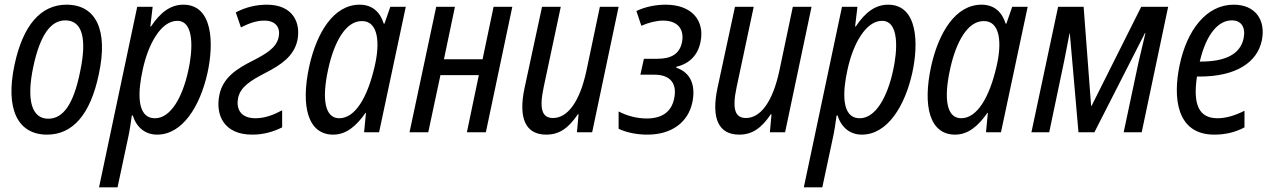

<svg xmlns="http://www.w3.org/2000/svg" viewBox="-20 -565 5416 820"><path d="M181 10C290 10 366 -75 402 -248C443 -437 390 -545 264 -545C155 -545 78 -458 42 -288C2 -100 55 10 181 10ZM186 -58C116 -58 92 -136 122 -279C151 -415 196 -478 259 -478C330 -478 353 -404 322 -258C294 -120 250 -58 186 -58Z M403 235H482L527 24C533 -2 539 -42 543 -72H547C563 -21 600 10 651 10C761 10 835 -114 866 -253C894 -379 890 -545 763 -545C710 -545 666 -514 625 -452H622L632 -536H566ZM642 -60C560 -60 570 -179 589 -265C612 -375 667 -476 737 -476C812 -476 803 -347 784 -263C760 -152 710 -60 642 -60Z M1057 10C1105 10 1147 -2 1185 -21V-94C1150 -75 1112 -60 1071 -60C1005 -60 988 -103 997 -147C1007 -192 1044 -218 1116 -255C1180 -288 1235 -325 1250 -392C1266 -469 1230 -545 1120 -545C1074 -545 1028 -534 987 -512L1009 -448C1039 -463 1072 -477 1108 -477C1162 -477 1178 -443 1170 -406C1160 -360 1116 -335 1058 -305C990 -271 932 -233 917 -160C899 -73 937 10 1057 10Z M1403 10C1459 10 1502 -27 1541 -83H1543L1535 0H1599L1713 -536H1647L1622 -464H1619C1603 -515 1569 -545 1516 -545C1405 -545 1333 -426 1301 -283C1263 -109 1296 10 1403 10ZM1429 -60C1370 -60 1352 -135 1382 -271C1407 -385 1456 -475 1525 -475C1597 -476 1604 -379 1579 -277C1549 -149 1497 -60 1429 -60Z M1729 0H1809L1861 -244H2025L1974 0H2055L2168 -536H2088L2041 -312H1876L1923 -536H1843Z M2313 10C2367 10 2407 -16 2448 -77H2451L2444 0H2509L2622 -536H2542L2485 -265C2456 -128 2403 -61 2342 -61C2295 -61 2282 -99 2302 -193L2375 -536H2295L2220 -188C2193 -59 2225 10 2313 10Z M2745 10C2849 10 2919 -43 2937 -128C2951 -197 2933 -254 2868 -276L2869 -280C2925 -293 2961 -330 2972 -387C2990 -476 2936 -545 2823 -545C2780 -545 2736 -536 2698 -518L2719 -455C2751 -469 2784 -477 2812 -477C2873 -477 2903 -442 2893 -386C2883 -335 2847 -314 2788 -314H2730L2715 -246H2775C2844 -246 2873 -207 2859 -143C2847 -87 2807 -59 2742 -59C2701 -59 2658 -70 2622 -89V-15C2656 1 2699 10 2745 10Z M3137 10C3191 10 3231 -16 3272 -77H3275L3268 0H3333L3446 -536H3366L3309 -265C3280 -128 3227 -61 3166 -61C3119 -61 3106 -99 3126 -193L3199 -536H3119L3044 -188C3017 -59 3049 10 3137 10Z M3413 235H3492L3537 24C3543 -2 3549 -42 3553 -72H3557C3573 -21 3610 10 3661 10C3771 10 3845 -114 3876 -253C3904 -379 3900 -545 3773 -545C3720 -545 3676 -514 3635 -452H3632L3642 -536H3576ZM3652 -60C3570 -60 3580 -179 3599 -265C3622 -375 3677 -476 3747 -476C3822 -476 3813 -347 3794 -263C3770 -152 3720 -60 3652 -60Z M4059 10C4115 10 4158 -27 4197 -83H4199L4191 0H4255L4369 -536H4303L4278 -464H4275C4259 -515 4225 -545 4172 -545C4061 -545 3989 -426 3957 -283C3919 -109 3952 10 4059 10ZM4085 -60C4026 -60 4008 -135 4038 -271C4063 -385 4112 -475 4181 -475C4253 -476 4260 -379 4235 -277C4205 -149 4153 -60 4085 -60Z M4385 0H4461L4525 -305C4533 -346 4541 -387 4548 -423H4549L4586 0H4654L4870 -424H4872C4862 -383 4852 -340 4842 -297L4779 0H4856L4969 -536H4854L4642 -113H4640L4608 -536H4499Z M5166 10C5213 10 5256 0 5295 -21V-92C5252 -70 5213 -60 5180 -60C5101 -60 5074 -117 5092 -238H5102C5259 -238 5349 -298 5369 -392C5387 -480 5341 -545 5249 -545C5131 -545 5049 -435 5018 -287C4989 -150 5003 10 5166 10ZM5241 -478C5283 -478 5301 -446 5291 -400C5276 -332 5211 -302 5108 -302H5104C5132 -421 5184 -478 5241 -478Z"/></svg>

Font: Noto Sans Condensed
Style: Italic
Weight: 400
Width: 3
Italic angle: -12°
Designer: Monotype Design Team
Foundry: Monotype Imaging Inc.
Version: Version 2.013